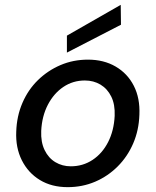

<svg xmlns="http://www.w3.org/2000/svg" viewBox="-20 -760 642 792"><path d="M259 12Q193 12 144.5 -17.5Q96 -47 70 -99Q44 -151 47 -217Q49 -281 72.5 -335.5Q96 -390 136.5 -429.5Q177 -469 229.5 -491.5Q282 -514 343 -514Q408 -514 457 -485.5Q506 -457 532 -406Q558 -355 555 -287Q553 -223 529.5 -168.5Q506 -114 465.5 -73.5Q425 -33 372.5 -10.5Q320 12 259 12ZM272 -74Q322 -74 362 -100.5Q402 -127 426 -174Q450 -221 453 -282Q455 -329 439 -361.5Q423 -394 394.5 -411Q366 -428 330 -428Q281 -428 241.5 -401.5Q202 -375 177.5 -328Q153 -281 150 -220Q148 -174 164 -141Q180 -108 208.5 -91Q237 -74 272 -74ZM256 -543V-613L478 -740L479 -658Z"/></svg>

Font: DM Sans 16pt Medium
Style: Italic
Weight: 500
Italic angle: -10°
Version: Version 4.004;gftools[0.9.30]